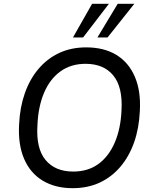

<svg xmlns="http://www.w3.org/2000/svg" viewBox="-20 -976 798 1005"><path d="M360 9Q269 9 203.5 -30.5Q138 -70 106 -145Q74 -220 80 -325Q84 -414 110 -488Q136 -562 182 -616Q228 -670 290.5 -699Q353 -728 431 -728Q524 -728 588.5 -689Q653 -650 685.5 -575Q718 -500 712 -395Q708 -305 682 -231Q656 -157 610 -103Q564 -49 501.5 -20Q439 9 360 9ZM363 -78Q441 -78 495.5 -118Q550 -158 581 -230.5Q612 -303 616 -399Q623 -520 573 -581Q523 -642 428 -642Q351 -642 296 -602Q241 -562 210.5 -490Q180 -418 176 -321Q168 -199 218.5 -138.5Q269 -78 363 -78ZM362 -780 462 -956H550L415 -780ZM490 -780 596 -956H683L543 -780Z"/></svg>

Font: Nunitoga
Style: Medium Italic
Weight: 500
Italic angle: -9°
Designer: Vernon Adams
Foundry: Vernon Adams
Version: Version 1.0